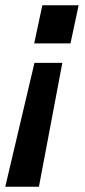

<svg xmlns="http://www.w3.org/2000/svg" viewBox="-48 -532 324 730"><path d="M220 -367H82L113 -512H251ZM100 178H-28L83 -293H189Z"/></svg>

Font: Decalotype
Style: Bold Italic
Weight: 700
Italic angle: -12°
Designer: Alfredo Marco Pradil
Foundry: Alfredo Marco Pradil
Version: Version 1.0